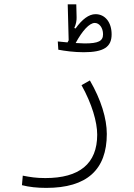

<svg xmlns="http://www.w3.org/2000/svg" viewBox="-20 -659 626 897"><path d="M196.3 218.8C386.2 218.8 479 133.8 479 -33.2C479 -105 452.1 -193.4 399.9 -283.2L360.8 -261.2C409.7 -173.3 434.1 -89.4 434.1 -29.8C434.1 106 351.1 172.9 191.9 172.9C147.9 172.9 122.6 168.5 86.4 161.6L82.5 206.1C116.2 214.8 153.8 218.8 196.3 218.8ZM371.1 -415C463.9 -415 501.5 -439 501.5 -498.5C501.5 -555.2 470.7 -592.8 426.3 -592.8C395 -592.8 363.3 -568.4 333 -525.9L327.1 -528.3C335.4 -545.9 338.4 -563.5 337.9 -578.1L336.4 -638.7H296.4L300.8 -470.7C298.8 -467.8 297.4 -464.4 295.4 -460.9C278.3 -462.4 261.7 -463.9 250 -465.3L252.4 -426.8C282.7 -420.9 326.7 -415 371.1 -415ZM333.5 -458C364.3 -515.1 397.5 -551.8 422.9 -551.8C444.3 -551.8 461.4 -528.8 461.4 -499C461.4 -467.3 439.9 -456.1 375.5 -456.1C365.2 -456.1 350.1 -457 333.5 -458Z"/></svg>

Font: Cascadia Code PL ExtraLight
Style: Regular
Weight: 200
Monospace: yes
Designer: Aaron Bell
Foundry: Saja Typeworks
Version: Version 2404.023